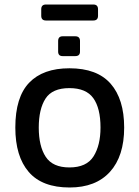

<svg xmlns="http://www.w3.org/2000/svg" viewBox="-20 -817 618 852"><path d="M289 15Q167 15 107.5 -54Q48 -123 48 -251Q48 -386 109.5 -450Q171 -514 288 -514Q411 -514 471 -445.5Q531 -377 531 -251Q531 -124 468 -54.5Q405 15 289 15ZM288 -74Q364 -74 395 -123Q426 -172 426 -251Q426 -337 394 -381.5Q362 -426 288 -426Q212 -426 182 -379.5Q152 -333 152 -251Q152 -168 183 -121Q214 -74 288 -74ZM258 -568Q238 -568 238 -588V-635Q238 -656 258 -656H314Q335 -656 335 -635V-588Q335 -568 314 -568ZM184 -726Q163 -726 163 -747V-776Q163 -797 184 -797H394Q415 -797 415 -776V-747Q415 -726 394 -726Z"/></svg>

Font: Pitagon Sans Medium
Style: Regular
Weight: 500
Designer: Travis Tran
Foundry: Pitagon
Version: Version 1.001; ttfautohint (v1.8.4.7-5d5b);gftools[0.9.26]